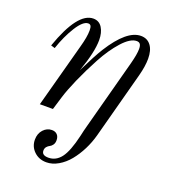

<svg xmlns="http://www.w3.org/2000/svg" viewBox="-132 -564 804 909"><g transform="rotate(20 270.0 -110.0)"><path d="M58.1 -273.9 38.1 -279.8Q104 -467.8 183.1 -467.8Q212.4 -467.8 227.8 -443.1Q243.2 -418.5 243.2 -380.9Q243.2 -320.3 206.1 -216.8Q249.5 -304.7 273.4 -342.8Q352.1 -467.8 422.9 -467.8Q455.1 -467.8 473.1 -443.8Q491.2 -419.9 491.2 -377Q491.2 -339.8 478 -290L388.2 45.9Q377.9 84 359.9 119.9Q341.8 155.8 318.4 184.6Q294.9 213.4 265.1 230.7Q235.4 248 205.1 248Q168 248 143.1 224.1Q118.2 200.2 118.2 165Q118.2 134.8 136.2 115Q154.3 95.2 179.2 95.2Q196.3 95.2 206.1 105.5Q215.8 115.7 215.8 133.8Q215.8 147.9 209.2 157Q202.6 166 194.8 169.7Q187 173.3 180.4 180.9Q173.8 188.5 173.8 200.2Q173.8 224.1 207 224.1Q245.1 224.1 270.5 190.7Q295.9 157.2 314.9 75.2Q321.3 45.4 328.1 21L421.9 -330.1Q435.1 -379.9 435.1 -405.8Q435.1 -422.9 429.7 -430.4Q424.3 -438 412.1 -438Q380.4 -438 340.3 -393.6Q300.3 -349.1 266.4 -285.9Q232.4 -222.7 206.5 -163.8Q180.7 -105 168.9 -65.9L148.9 0H83L169.9 -321.8Q185.1 -376 185.1 -408.2Q185.1 -424.3 181.2 -431.2Q177.2 -438 168 -438Q142.1 -438 110.8 -388.2Q79.6 -338.4 58.1 -273.9Z"/></g></svg>

Font: Flanker Steampunk
Style: Italic
Weight: 400
Italic angle: -12°
Designer: Alexey Kryukov, Leonardo Di Lena
Foundry: Alexey Kryukov, Leonardo Di Lena
Version: 1.210